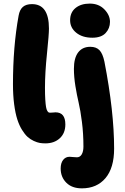

<svg xmlns="http://www.w3.org/2000/svg" viewBox="-20 -827 690 1063"><path d="M491.2 -618.2Q436 -618.2 402.1 -645.8Q368.2 -673.3 368.2 -714.8Q368.2 -758.3 398.2 -782.7Q428.2 -807.1 477.1 -807.1Q526.9 -807.1 557.9 -775.1Q588.9 -743.2 588.9 -706.1Q588.9 -669.9 564.7 -644Q540.5 -618.2 491.2 -618.2ZM231 -33.2Q214.8 -33.2 200.4 -35.6Q186 -38.1 167.2 -46.6Q148.4 -55.2 133.1 -68.8Q117.7 -82.5 102.1 -107.7Q86.4 -132.8 75.7 -166.3Q64.9 -199.7 58.3 -249.8Q51.8 -299.8 51.8 -360.8Q51.8 -568.8 83 -740.2Q88.9 -773.4 106.7 -788.8Q124.5 -804.2 157.2 -804.2Q251 -804.2 251 -668.9Q251 -635.7 240 -529.5Q229 -423.3 229 -340.8Q229 -302.2 230.7 -275.6Q232.4 -249 234.9 -234.9Q237.3 -220.7 241.7 -213.4Q246.1 -206.1 249.5 -204.6Q252.9 -203.1 258.8 -203.1Q265.6 -203.1 274.7 -204.1Q283.7 -205.1 287.1 -205.1Q341.8 -205.1 341.8 -138.2Q341.8 -89.8 311 -61.5Q280.3 -33.2 231 -33.2ZM433.1 215.8Q378.4 215.8 347.2 184.6Q315.9 153.3 315.9 106Q315.9 75.7 329.6 58.3Q343.3 41 365.2 41Q372.6 41 384.5 42.5Q396.5 43.9 405.8 43.9Q422.9 43.9 432.4 27.8Q441.9 11.7 441.9 -15.1Q441.9 -86.4 433.6 -151.9Q425.3 -217.3 415.5 -258.3Q405.8 -299.3 397.5 -350.1Q389.2 -400.9 389.2 -445.8Q389.2 -505.9 412.8 -536.9Q436.5 -567.9 480 -567.9Q512.7 -567.9 530.8 -549.1Q548.8 -530.3 558.1 -485.8Q611.8 -209.5 611.8 -3.9Q611.8 102.5 564 159.2Q516.1 215.8 433.1 215.8Z"/></svg>

Font: Shantell Sans Bouncy
Style: Regular
Weight: 800
Designer: Stephen Nixon, Anya Danilova, Shantell Martin
Foundry: Arrow Type
Version: Version 1.006;[9816181b4]